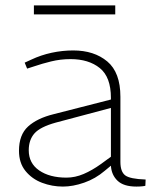

<svg xmlns="http://www.w3.org/2000/svg" viewBox="-20 -682 562 708"><path d="M212 6Q172 6 135 -8Q98 -22 74 -51.5Q50 -81 50 -126Q50 -185 83.5 -215.5Q117 -246 178 -261L389 -315V-321Q389 -398 348 -431Q307 -464 240 -464Q203 -464 168.5 -455.5Q134 -447 108 -438L80 -429L71 -451L95 -462Q131 -479 170.5 -487.5Q210 -496 250 -496Q327 -496 375.5 -455.5Q424 -415 424 -325V-85Q424 -49 441.5 -35.5Q459 -22 517 -20L516 3Q514 4 504.5 5Q495 6 483 6Q436 6 413.5 -15.5Q391 -37 389 -71L366 -52Q332 -23 290.5 -8.5Q249 6 212 6ZM225 -27Q257 -27 288.5 -40.5Q320 -54 352 -77L389 -104V-284L186 -230Q128 -214 107 -190Q86 -166 86 -128Q86 -80 124.5 -53.5Q163 -27 225 -27ZM105 -629V-662H405V-629Z"/></svg>

Font: REM Thin
Style: Regular
Weight: 250
Designer: Octavio Pardo
Foundry: Ashler Design
Version: Version 1.005;gftools[0.9.28]